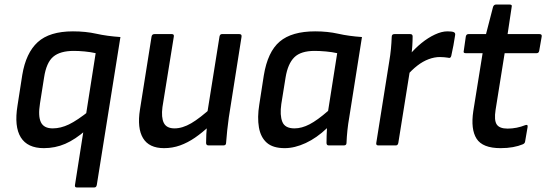

<svg xmlns="http://www.w3.org/2000/svg" viewBox="-20 -640 2404 845"><path d="M318 185Q308 185 310 174L401 -406Q379 -411 353 -413.5Q327 -416 305 -416Q245 -416 214.5 -390.5Q184 -365 174 -299L156 -185Q147 -129 160 -102Q173 -75 212 -75Q247 -75 283.5 -92.5Q320 -110 375 -154L359 -68Q311 -26 267 -7Q223 12 173 12Q101 12 71.5 -35.5Q42 -83 57 -175L78 -310Q94 -407 146 -454.5Q198 -502 301 -502Q357 -502 404 -491.5Q451 -481 510 -477L406 174Q404 185 395 185Z M702 12Q636 12 609.5 -32Q583 -76 596 -158L647 -479Q649 -490 660 -490H736Q747 -490 745 -479L695 -169Q689 -123 701 -99Q713 -75 748 -75Q783 -75 821.5 -97.5Q860 -120 915 -170L903 -87Q870 -56 838 -34Q806 -12 772.5 0Q739 12 702 12ZM898 0Q887 0 887 -11Q887 -29 888 -49Q889 -69 891 -90V-135L946 -479Q948 -490 957 -490H1033Q1045 -490 1043 -478L987 -123Q983 -95 980 -66.5Q977 -38 975 -11Q975 0 963 0Z M1233 12Q1181 12 1154 -12Q1127 -36 1119.5 -79.5Q1112 -123 1121 -179L1141 -308Q1158 -412 1211 -457Q1264 -502 1367 -502Q1422 -502 1468.5 -491.5Q1515 -481 1573 -477L1517 -123Q1512 -95 1509 -66.5Q1506 -38 1505 -11Q1505 0 1493 0H1427Q1417 0 1417 -11Q1417 -26 1417.5 -42.5Q1418 -59 1419 -76Q1374 -33 1325.5 -10.5Q1277 12 1233 12ZM1276 -75Q1308 -75 1342.5 -93Q1377 -111 1424 -152L1464 -406Q1442 -411 1414.5 -413.5Q1387 -416 1365 -416Q1304 -416 1275.5 -388Q1247 -360 1237 -300L1218 -182Q1211 -133 1222.5 -104Q1234 -75 1276 -75Z M1645 0Q1634 0 1636 -11L1693 -369Q1698 -398 1700.5 -424.5Q1703 -451 1704 -478Q1704 -490 1716 -490H1785Q1796 -490 1796 -480Q1796 -461 1794.5 -437.5Q1793 -414 1790 -397L1786 -342L1733 -11Q1732 -6 1729.5 -3Q1727 0 1722 0ZM1769 -305 1780 -396Q1806 -427 1835 -450.5Q1864 -474 1894 -488Q1924 -502 1949 -502Q1968 -502 1976 -499Q1981 -497 1982.5 -493.5Q1984 -490 1983 -485Q1980 -464 1975.5 -440Q1971 -416 1966 -394Q1963 -382 1952 -386Q1945 -387 1936 -388Q1927 -389 1916 -389Q1892 -389 1866.5 -379.5Q1841 -370 1816.5 -351Q1792 -332 1769 -305Z M2183 12Q2104 12 2077.5 -29.5Q2051 -71 2063 -151L2104 -406H2029Q2018 -406 2021 -416L2030 -479Q2032 -490 2042 -490H2119L2150 -610Q2154 -620 2163 -620H2223Q2235 -620 2232 -610L2214 -490H2354Q2366 -490 2364 -479L2353 -416Q2351 -406 2342 -406H2201L2161 -156Q2154 -111 2166 -92.5Q2178 -74 2214 -74Q2234 -74 2254 -78Q2274 -82 2291 -89Q2304 -94 2302 -81L2291 -17Q2290 -9 2281 -5Q2262 3 2237.5 7.5Q2213 12 2183 12Z"/></svg>

Font: Sofia Sans SemiBold
Style: Italic
Weight: 600
Italic angle: -9°
Designer: Botio Nikoltchev, Ani Petrova
Foundry: lettersoup
Version: Version 4.100-B